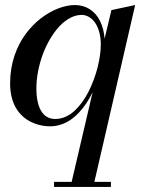

<svg xmlns="http://www.w3.org/2000/svg" viewBox="-20 -490 595 760"><path d="M419 230V250H194V230H263.6L346.5 -124.4Q335.2 -101.6 322.4 -82.1Q309.5 -62.6 293.4 -45.4Q277.4 -28.2 259.9 -16.1Q242.5 -4 221.7 3Q200.9 10 179 10Q163.6 10 148.4 7.4Q133.2 4.9 117.4 -1.1Q101.5 -7 87.4 -15.9Q73.4 -24.9 60.9 -38.6Q48.4 -52.2 39.4 -69.4Q30.5 -86.5 25.2 -109.8Q20 -133 20 -160Q20 -189.4 24.5 -217.2Q29 -245.1 37.1 -269.1Q45.2 -293 56.6 -315.1Q67.9 -337.2 81.6 -355.6Q95.2 -373.9 110.9 -389.9Q126.5 -406 143.1 -418.5Q159.8 -431 177 -440.8Q194.2 -450.6 211.4 -457Q228.5 -463.4 244.8 -466.7Q261.1 -470 276 -470Q310.1 -470 335.8 -453.2Q361.5 -436.5 376.1 -406.8Q390.8 -377 394.1 -336.9L421 -450L515 -470L353.6 230ZM379 -314Q379 -340.6 372.9 -362.9Q366.8 -385.2 356.4 -400Q346 -414.8 332.2 -422.9Q318.4 -431 303 -431Q280.1 -431 257.2 -418.7Q234.2 -406.4 214.8 -385.4Q195.2 -364.4 178.3 -335.7Q161.4 -307 149.5 -275.1Q137.6 -243.1 130.8 -208.1Q124 -173 124 -140Q124 -112 128.6 -89.8Q133.2 -67.6 142.4 -51.8Q151.5 -35.9 165.8 -27.4Q180.1 -19 199 -19Q219.2 -19 238.6 -27.4Q257.9 -35.8 274 -50.4Q290.1 -65.1 304.7 -84.9Q319.2 -104.6 330.6 -127.5Q342 -150.4 351.2 -175Q360.5 -199.6 366.5 -224.1Q372.5 -248.5 375.8 -271.4Q379 -294.4 379 -314Z"/></svg>

Font: Bodoni* 11
Style: Italic
Weight: 400
Italic angle: -13°
Version: Version 1.002